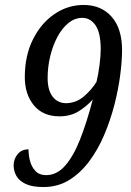

<svg xmlns="http://www.w3.org/2000/svg" viewBox="-20 -744 530 774"><path d="M155 10Q110 10 83.5 -2.5Q57 -15 46 -35Q35 -55 35 -77Q35 -103 51 -122.5Q67 -142 95 -142Q95 -117 101.5 -93.5Q108 -70 123.5 -54Q139 -38 166 -38Q209 -38 242.5 -76Q276 -114 303 -182.5Q330 -251 354 -343Q331 -317 298 -296Q265 -275 220 -275Q153 -275 116.5 -319.5Q80 -364 80 -433Q80 -519 112.5 -584.5Q145 -650 199 -687Q253 -724 317 -724Q388 -724 430 -676.5Q472 -629 472 -542Q472 -498 464.5 -440.5Q457 -383 441 -321Q425 -259 400 -200Q375 -141 339.5 -93.5Q304 -46 258.5 -18Q213 10 155 10ZM247 -328Q288 -329 319 -356Q350 -383 369 -414Q376 -442 381 -480Q386 -518 386 -545Q386 -612 365 -642Q344 -672 312 -672Q281 -672 255 -650.5Q229 -629 210.5 -593.5Q192 -558 182 -515.5Q172 -473 172 -430Q172 -380 192.5 -354Q213 -328 247 -328Z"/></svg>

Font: Noto Serif Condensed
Style: Italic
Weight: 400
Width: 3
Italic angle: -12°
Designer: Monotype Design Team
Foundry: Monotype Imaging Inc.
Version: Version 2.014; ttfautohint (v1.8.4.7-5d5b)